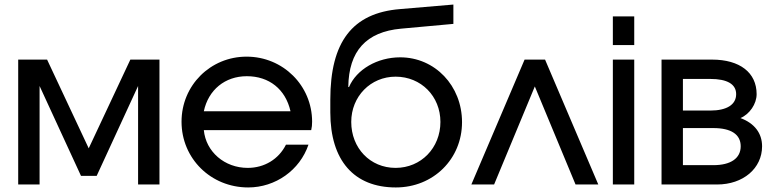

<svg xmlns="http://www.w3.org/2000/svg" viewBox="-20 -811 3405 844"><path d="M60 0H154V-433L336 -38H405L587 -433V0H681V-549H553L370 -159L187 -549H60Z M1237 -175C1205 -111 1142 -73 1069 -73C967 -73 885 -144 876 -239H1348C1351 -252 1352 -262 1352 -276C1352 -435 1224 -562 1064 -562C905 -562 778 -436 778 -276C778 -114 907 13 1071 13C1191 13 1298 -63 1336 -175ZM876 -322C896 -416 969 -476 1065 -476C1163 -476 1235 -419 1257 -322Z M1511 -429C1513 -587 1590 -671 1743 -685L1973 -706V-791L1738 -771C1529 -754 1432 -627 1432 -373V-317C1432 -106 1536 13 1720 13C1885 13 2011 -112 2011 -274C2011 -434 1892 -559 1739 -559C1639 -559 1547 -506 1514 -428ZM1719 -73C1607 -73 1524 -160 1524 -275C1524 -387 1609 -474 1719 -474C1831 -474 1916 -388 1916 -275C1916 -161 1831 -73 1719 -73Z M2052 0H2152L2331 -431L2510 0H2610L2376 -549H2286Z M2674 0H2768V-549H2674ZM2674 -613H2768V-739H2674Z M2888 0H3132C3247 0 3330 -71 3330 -168C3330 -225 3297 -269 3235 -292C3275 -309 3306 -354 3306 -397C3306 -492 3232 -549 3110 -549H2888ZM2982 -325V-464H3102C3177 -464 3216 -441 3216 -397C3216 -351 3175 -325 3102 -325ZM2982 -85V-248H3116C3194 -248 3236 -220 3236 -168C3236 -115 3192 -85 3116 -85Z"/></svg>

Font: Involve Medium
Style: Regular
Weight: 500
Designer: Stefan Peev
Foundry: Context Ltd.
Version: Version 1.001